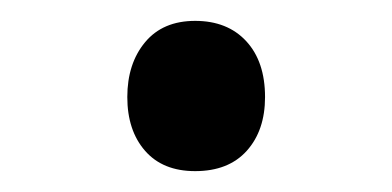

<svg xmlns="http://www.w3.org/2000/svg" viewBox="-20 -153 376 184"><path d="M102 -60Q102 -92 119 -112.5Q136 -133 167 -133Q198 -133 216 -113.5Q234 -94 234 -60Q234 -28 216.5 -8.5Q199 11 167 11Q136 11 119 -8.5Q102 -28 102 -60Z"/></svg>

Font: Andada Pro Medium
Style: Regular
Weight: 500
Designer: Carolina Giovagnoli
Foundry: Huerta Tipografica
Version: Version 3.005; ttfautohint (v1.8.4)